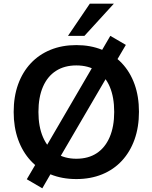

<svg xmlns="http://www.w3.org/2000/svg" viewBox="-20 -959 825 1039"><path d="M393 10Q316 10 253.5 -15.5Q191 -41 146.5 -89Q102 -137 78 -204Q54 -271 54 -353Q54 -436 78 -502.5Q102 -569 146.5 -616.5Q191 -664 253.5 -689.5Q316 -715 393 -715Q470 -715 532.5 -689.5Q595 -664 639.5 -617Q684 -570 708 -503.5Q732 -437 732 -354Q732 -271 708 -204Q684 -137 639.5 -89Q595 -41 532.5 -15.5Q470 10 393 10ZM393 -100Q458 -100 503.5 -130Q549 -160 573.5 -217Q598 -274 598 -353Q598 -433 574 -489.5Q550 -546 504 -575.5Q458 -605 393 -605Q329 -605 283 -575.5Q237 -546 212.5 -489.5Q188 -433 188 -353Q188 -274 212.5 -217Q237 -160 283 -130Q329 -100 393 -100ZM209 60 125 11 189 -98 225 -158 488 -609 514 -657 577 -765 661 -716 597 -607 561 -547 298 -97 272 -49ZM348 -765 466 -939H596L437 -765Z"/></svg>

Font: NunitoSans3
Style: Bold
Weight: 700
Designer: Vernon Adams
Foundry: Vernon Adams
Version: Version 3.101;gftools[0.9.27]